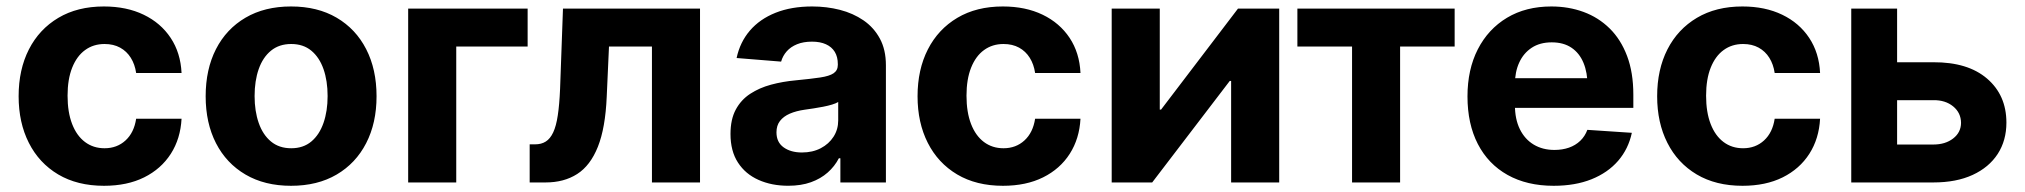

<svg xmlns="http://www.w3.org/2000/svg" viewBox="-20 -573 6360 603"><path d="M306.6 10.5Q222.9 10.5 162.7 -25.2Q102.6 -61 70.6 -124.4Q38.5 -187.7 38.5 -270.7Q38.5 -354.5 70.8 -417.9Q103.2 -481.3 163.3 -517Q223.4 -552.7 306.2 -552.7Q377.6 -552.7 431.2 -526.8Q484.9 -500.9 516 -454Q547.2 -407 550.2 -343.8H407.6Q403.6 -371 390.8 -391.5Q378 -412 357.2 -423.4Q336.4 -434.8 308.4 -434.8Q273.3 -434.8 247.3 -415.8Q221.2 -396.9 206.7 -360.5Q192.2 -324.2 192.2 -272.5Q192.2 -220.6 206.5 -183.6Q220.8 -146.6 247 -127Q273.1 -107.4 308.4 -107.4Q347.5 -107.4 374.3 -132Q401.1 -156.6 407.6 -200.2H550.2Q546.9 -137.5 516.5 -90Q486 -42.5 432.8 -16Q379.5 10.5 306.6 10.5Z M894 10.5Q811.2 10.5 751 -24.8Q690.8 -60.1 658.3 -123.4Q625.9 -186.7 625.9 -270.7Q625.9 -355.3 658.3 -418.7Q690.8 -482.1 751 -517.4Q811.2 -552.7 894 -552.7Q977.1 -552.7 1037.3 -517.4Q1097.5 -482.1 1130 -418.7Q1162.6 -355.3 1162.6 -270.7Q1162.6 -186.7 1130 -123.4Q1097.5 -60.1 1037.3 -24.8Q977.1 10.5 894 10.5ZM894.6 -107.4Q932.5 -107.4 957.8 -128.6Q983.1 -149.8 996 -187Q1008.9 -224.1 1008.9 -271.3Q1008.9 -319.1 996 -356Q983.1 -392.8 957.8 -413.8Q932.5 -434.8 894.6 -434.8Q856.6 -434.8 831 -413.8Q805.4 -392.8 792.5 -356Q779.6 -319.1 779.6 -271.3Q779.6 -224.1 792.5 -187Q805.4 -149.8 831 -128.6Q856.6 -107.4 894.6 -107.4Z M1637.1 -545.9V-426.8H1412.9V0H1261.9V-545.9Z M1643.5 0V-119.7H1660.6Q1680.3 -119.7 1694.1 -128.5Q1708 -137.2 1717.4 -157.2Q1726.8 -177.1 1731.8 -210.7Q1736.9 -244.2 1739 -293.8L1748.1 -545.9H2178.5V0H2027.5V-426.8H1892.6L1885.5 -269.5Q1881.3 -171.1 1857.7 -112Q1834.1 -52.9 1792.7 -26.5Q1751.4 0 1693.5 0Z M2455.5 10.4Q2403.4 10.4 2362.3 -8Q2321.1 -26.3 2297.7 -62.4Q2274.2 -98.5 2274.2 -152.3Q2274.2 -198 2290.7 -228.7Q2307.2 -259.4 2336 -278.3Q2364.8 -297.2 2401.6 -307.1Q2438.4 -317 2479.1 -320.7Q2526.6 -325.3 2555.6 -329.6Q2584.7 -333.9 2598 -342.9Q2611.3 -352 2611.3 -369.3V-371.7Q2611.3 -394.2 2601.8 -410Q2592.2 -425.7 2574.1 -433.9Q2556 -442.2 2530.3 -442.2Q2503.1 -442.2 2483.3 -434.1Q2463.4 -426 2450.9 -411.9Q2438.4 -397.8 2433.2 -379.5L2293.4 -390.8Q2304 -440.6 2335.2 -477Q2366.4 -513.3 2416 -533Q2465.5 -552.7 2530.9 -552.7Q2576.3 -552.7 2617.8 -542.1Q2659.3 -531.4 2691.9 -509.1Q2724.5 -486.7 2743.4 -451.7Q2762.3 -416.7 2762.3 -368.2V0H2619.3V-76H2614.6Q2601.4 -50.5 2579.4 -31.1Q2557.5 -11.7 2526.8 -0.7Q2496 10.4 2455.5 10.4ZM2498.6 -94.1Q2532 -94.1 2557.7 -107.5Q2583.3 -120.9 2597.9 -143.7Q2612.5 -166.5 2612.5 -194.9V-252.7Q2605.7 -248.4 2593.2 -244.6Q2580.7 -240.8 2565.3 -237.8Q2549.9 -234.8 2534.8 -232.5Q2519.7 -230.3 2507.4 -228.5Q2480.6 -224.7 2460.6 -216.1Q2440.6 -207.4 2429.6 -193.1Q2418.6 -178.8 2418.6 -157.4Q2418.6 -126.3 2441.1 -110.2Q2463.6 -94.1 2498.6 -94.1Z M3129.9 10.5Q3046.1 10.5 2986 -25.2Q2925.9 -61 2893.8 -124.4Q2861.7 -187.7 2861.7 -270.7Q2861.7 -354.5 2894.1 -417.9Q2926.5 -481.3 2986.6 -517Q3046.7 -552.7 3129.5 -552.7Q3200.9 -552.7 3254.5 -526.8Q3308.1 -500.9 3339.3 -454Q3370.4 -407 3373.4 -343.8H3230.9Q3226.9 -371 3214.1 -391.5Q3201.3 -412 3180.5 -423.4Q3159.7 -434.8 3131.6 -434.8Q3096.6 -434.8 3070.5 -415.8Q3044.4 -396.9 3029.9 -360.5Q3015.4 -324.2 3015.4 -272.5Q3015.4 -220.6 3029.7 -183.6Q3044 -146.6 3070.2 -127Q3096.4 -107.4 3131.6 -107.4Q3170.7 -107.4 3197.5 -132Q3224.3 -156.6 3230.9 -200.2H3373.4Q3370.1 -137.5 3339.7 -90Q3309.3 -42.5 3256 -16Q3202.7 10.5 3129.9 10.5Z M3997.5 0H3846.5V-318.9H3842.3L3598.6 0H3471.4V-545.9H3622.4V-228.7H3626.4L3868 -545.9H3997.5Z M4226.3 0V-426.8H4054.6V-545.9H4548.5V-426.8H4377.2V0Z M4859.5 10.5Q4775.6 10.5 4714.7 -23.6Q4653.8 -57.7 4621.3 -120.8Q4588.8 -183.9 4588.8 -270.3Q4588.8 -354.6 4621.2 -418.1Q4653.7 -481.6 4712.9 -517.2Q4772.1 -552.7 4852.2 -552.7Q4906.4 -552.7 4953.3 -535.5Q5000.1 -518.3 5035.3 -483.7Q5070.4 -449.2 5090 -397.3Q5109.7 -345.3 5109.7 -275.6V-234.2H4648.9V-327.5H5036.4L4965.9 -303.1Q4965.9 -344.9 4953.2 -375.5Q4940.5 -406.2 4915.5 -423.1Q4890.5 -440 4853.4 -440Q4816.3 -440 4790.5 -423Q4764.7 -406 4751.3 -376.5Q4737.8 -347.1 4737.8 -309V-243Q4737.8 -198.8 4753.3 -167.3Q4768.8 -135.7 4796.8 -118.9Q4824.8 -102.1 4861.8 -102.1Q4886.9 -102.1 4907.5 -109.3Q4928 -116.5 4942.9 -130.7Q4957.7 -144.8 4965.3 -165.2L5105 -155.9Q5094.3 -105.5 5062 -68Q5029.6 -30.6 4978.3 -10Q4927 10.5 4859.5 10.5Z M5452.6 10.5Q5368.8 10.5 5308.7 -25.2Q5248.6 -61 5216.6 -124.4Q5184.5 -187.7 5184.5 -270.7Q5184.5 -354.5 5216.8 -417.9Q5249.2 -481.3 5309.3 -517Q5369.4 -552.7 5452.2 -552.7Q5523.6 -552.7 5577.2 -526.8Q5630.9 -500.9 5662 -454Q5693.2 -407 5696.2 -343.8H5553.6Q5549.6 -371 5536.8 -391.5Q5524 -412 5503.2 -423.4Q5482.4 -434.8 5454.4 -434.8Q5419.3 -434.8 5393.3 -415.8Q5367.2 -396.9 5352.7 -360.5Q5338.2 -324.2 5338.2 -272.5Q5338.2 -220.6 5352.5 -183.6Q5366.8 -146.6 5393 -127Q5419.1 -107.4 5454.4 -107.4Q5493.5 -107.4 5520.3 -132Q5547.1 -156.6 5553.6 -200.2H5696.2Q5692.9 -137.5 5662.5 -90Q5632 -42.5 5578.8 -16Q5525.5 10.5 5452.6 10.5Z M5888.7 -377.5H6052Q6160.3 -378 6220.7 -326.1Q6281.2 -274.2 6281.4 -188.1Q6281.4 -131.9 6254.1 -89.6Q6226.7 -47.4 6175.4 -23.7Q6124.1 0 6052 0H5794.1V-545.9H5938.1V-119.1H6052Q6089.6 -119.1 6114.1 -138.1Q6138.6 -157 6138.9 -187.1Q6138.6 -218.8 6114.1 -238.9Q6089.6 -258.9 6052 -258.4H5888.7Z"/></svg>

Font: Inter
Style: Regular
Weight: 400
Designer: Rasmus Andersson
Foundry: rsms
Version: Version 4.000;git-8c9346024